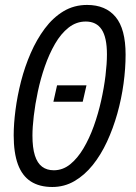

<svg xmlns="http://www.w3.org/2000/svg" viewBox="-20 -744 547 774"><path d="M190.9 9.8Q138.7 9.8 104 -12.7Q69.3 -35.2 52.2 -81.5Q35.2 -127.9 35.2 -198.7Q35.2 -244.6 42.5 -301Q49.8 -357.4 64.9 -416.5Q80.1 -475.6 104 -530.3Q127.9 -585 160.6 -628.9Q193.4 -672.9 235.8 -698.5Q278.3 -724.1 331.1 -724.1Q405.8 -724.1 446 -675.8Q486.3 -627.4 486.3 -523.9Q486.3 -467.8 478 -406.7Q469.7 -345.7 452.9 -285.9Q436 -226.1 411.4 -172.9Q386.7 -119.6 353.8 -78.6Q320.8 -37.6 280 -13.9Q239.3 9.8 190.9 9.8ZM196.8 -57.6Q232.9 -57.6 262.7 -81.5Q292.5 -105.5 316.4 -145.8Q340.3 -186 358.2 -235.8Q376 -285.6 387.7 -338.1Q399.4 -390.6 405.3 -439.2Q411.1 -487.8 411.1 -524.9Q411.1 -592.8 389.9 -625Q368.7 -657.2 325.7 -657.2Q287.6 -657.2 256.6 -632.8Q225.6 -608.4 201.9 -567.4Q178.2 -526.4 160.9 -476.6Q143.6 -426.8 132.6 -375Q121.6 -323.2 116.2 -276.9Q110.8 -230.5 110.8 -197.8Q110.8 -148.4 120.6 -117.4Q130.4 -86.4 149.7 -72Q168.9 -57.6 196.8 -57.6ZM195.3 -334 210 -399.9H328.6L313.5 -334Z"/></svg>

Font: Open Sans Condensed
Style: Italic
Weight: 400
Width: 3
Italic angle: -12°
Designer: Monotype Design Team
Foundry: Monotype Imaging Inc.
Version: Version 3.000